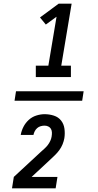

<svg xmlns="http://www.w3.org/2000/svg" viewBox="-20 -868 540 1056"><path d="M177 -444V-507H246L291 -776L232 -733L200 -772L303 -848H374L317 -507H370V-444ZM60 -314 68 -366H440L432 -314ZM46 168 56 105 205 -33Q215 -42 225 -51Q235 -60 243 -70.5Q251 -81 256.5 -93Q262 -105 264 -117Q264 -117 264 -117.5Q264 -118 264 -118Q266 -129 265.5 -140Q265 -151 260 -159.5Q255 -168 245.5 -172.5Q236 -177 225 -177Q215 -177 204 -174Q193 -171 184.5 -163.5Q176 -156 171 -146Q166 -136 164 -126H94Q98 -149 109 -170.5Q120 -192 138 -208.5Q156 -225 179.5 -232.5Q203 -240 225 -240Q252 -240 276.5 -232Q301 -224 316 -205Q331 -186 334.5 -160Q338 -134 334 -108Q331 -91 324 -74Q317 -57 306 -42Q295 -27 281.5 -14Q268 -1 254 12L253 13L154 105H296L286 168Z"/></svg>

Font: Iosevka SS04
Style: Italic
Weight: 400
Italic angle: -9°
Monospace: yes
Designer: Belleve Invis
Foundry: Belleve Invis
Version: Version 19.0.0; ttfautohint (v1.8.4)